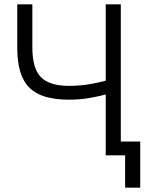

<svg xmlns="http://www.w3.org/2000/svg" viewBox="-20 -720 695 890"><path d="M470 -282Q441 -274 396 -266Q351 -258 300 -258Q236 -258 190.5 -271.5Q145 -285 116 -314Q87 -343 73.5 -389Q60 -435 60 -500V-700H130V-500Q130 -403 169.5 -362.5Q209 -322 300 -322Q351 -322 396 -330Q441 -338 470 -346V-700H540V-64H630V150H560V0H470Z"/></svg>

Font: PT Root UI Web
Style: Regular
Weight: 400
Designer: Vitaly Kuzmin
Foundry: ParaType Ltd.
Version: Version 1.000W